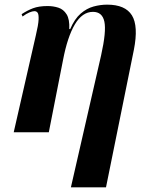

<svg xmlns="http://www.w3.org/2000/svg" viewBox="-20 -569 618 826"><path d="M285 237 415 -331Q438 -434 429 -476Q420 -518 380 -518Q334 -518 302 -464Q270 -410 251 -310L190 0H39L134 -416Q145 -462 146 -484.5Q147 -507 142 -514Q137 -521 128 -521Q120 -521 106.5 -515.5Q93 -510 77 -498L73 -508Q97 -524 122 -533.5Q147 -543 185 -543Q209 -543 231 -536Q253 -529 266.5 -507.5Q280 -486 278 -444H282Q301 -488 327 -510.5Q353 -533 382.5 -541Q412 -549 441 -549Q519 -549 547.5 -503Q576 -457 556 -355L436 237Z"/></svg>

Font: Noto Serif Display SemiCondensed
Style: Bold Italic
Weight: 700
Width: 4
Italic angle: -12°
Designer: Monotype Design Team
Foundry: Monotype Imaging Inc.
Version: Version 2.009